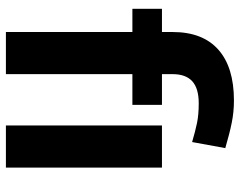

<svg xmlns="http://www.w3.org/2000/svg" viewBox="-101 -711 812 650"><g transform="rotate(90 305.0 -386.0)"><path d="M88.4 0V-428.2H9.8V-528.3H88.4V-564.5Q88.4 -666 147.9 -719Q207.5 -772 320.3 -772Q358.9 -772 395.3 -764.6Q431.6 -757.3 481.4 -742.7L460.9 -630.4Q424.3 -641.1 396.2 -647Q368.2 -652.8 329.6 -652.8Q279.3 -652.8 255.1 -630.9Q231 -608.9 231 -564.5V-528.3H335V-428.2H231V0ZM547.4 0H404.8V-528.3H547.4Z"/></g></svg>

Font: Roboto Web
Style: Bold
Weight: 700
Designer: Google
Version: Version 1.200310; 2013